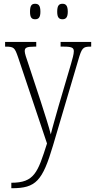

<svg xmlns="http://www.w3.org/2000/svg" viewBox="-20 -758 503 1017"><path d="M311 -656C328 -656 339 -665 339 -696C339 -729 328 -738 311 -738C293 -738 283 -729 283 -696C283 -665 293 -656 311 -656ZM166 -656C184 -656 194 -665 194 -696C194 -729 184 -738 166 -738C148 -738 139 -729 139 -696C139 -665 148 -656 166 -656ZM40 210V239H43C170 239 205 201 261 12L394 -438C413 -504 419 -511 459 -511H463V-536H301V-511H320C364 -511 371 -503 371 -486C371 -471 364 -447 356 -419L290 -195C273 -134 258 -84 249 -46C240 -84 218 -151 195 -223L132 -414C119 -452 111 -475 111 -487C111 -505 120 -511 163 -511H172V-536H7V-511H9C54 -511 58 -506 76 -454L229 2C180 156 162 210 40 210Z"/></svg>

Font: Noto Serif Georgian Condensed ExtraLight
Style: Regular
Weight: 200
Width: 3
Designer: Monotype Design Team, Akaki Razmadze
Foundry: Google LLC
Version: Version 2.003